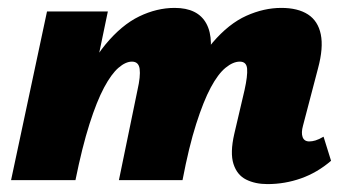

<svg xmlns="http://www.w3.org/2000/svg" viewBox="-20 -456 879 486"><path d="M657 10Q626 10 603 -1.5Q580 -13 571 -41Q562 -69 573 -117L599 -228Q607 -264 605.5 -282Q604 -300 587 -300Q570 -300 551 -284.5Q532 -269 513.5 -234.5Q495 -200 476.5 -142Q458 -84 442 0H383Q408 -130 442.5 -215Q477 -300 518 -348Q559 -396 603.5 -416Q648 -436 692 -436Q734 -436 759.5 -419.5Q785 -403 792 -369Q799 -335 785 -283L747 -138Q742 -120 746 -109Q750 -98 763 -98Q770 -98 778.5 -100.5Q787 -103 799 -110L818 -49Q783 -19 742 -4.5Q701 10 657 10ZM8 0 99 -427H253L164 0ZM115 0Q139 -126 172.5 -210Q206 -294 247 -343.5Q288 -393 332.5 -414.5Q377 -436 422 -436Q481 -436 502.5 -396Q524 -356 505 -283L436 0H281L328 -228Q336 -263 333.5 -281.5Q331 -300 314 -300Q298 -300 280 -284.5Q262 -269 243.5 -234.5Q225 -200 206.5 -142Q188 -84 171 0Z"/></svg>

Font: Ysabeau Black
Style: Italic
Weight: 900
Italic angle: -12°
Version: Version 2.000;gftools[0.9.27.dev2+g8671c4b]